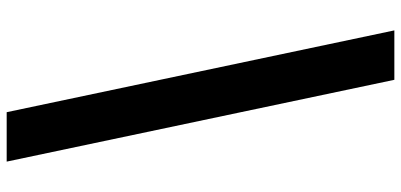

<svg xmlns="http://www.w3.org/2000/svg" viewBox="-333 -500 1201 575"><g transform="rotate(-90 267.5 -212.5)"><path d="M219 -793 464 368H316L71 -793Z"/></g></svg>

Font: Noto Sans Kannada Condensed Black
Style: Regular
Weight: 900
Width: 3
Designer: Jelle Bosma - Monotype Design Team
Foundry: Monotype Imaging Inc.
Version: Version 2.005; ttfautohint (v1.8.4.7-5d5b)